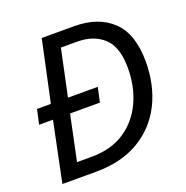

<svg xmlns="http://www.w3.org/2000/svg" viewBox="-128 -832 922 950"><g transform="rotate(-20 333.5 -357.0)"><path d="M41 0 106 -315H33L50 -392H123L192 -714H361Q490 -714 563 -644Q636 -574 636 -429Q636 -305 587.5 -208Q539 -111 445.5 -55.5Q352 0 217 0ZM146 -77H222Q326 -77 397 -124Q468 -171 505 -251Q542 -331 542 -430Q542 -540 489.5 -588.5Q437 -637 350 -637H265L213 -392H370L353 -315H196Z"/></g></svg>

Font: Noto Sans IKEA
Style: Italic
Weight: 400
Italic angle: -12°
Designer: Monotype Design Team
Foundry: Monotype Imaging Inc.
Version: Version 2.001